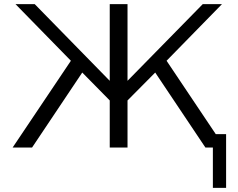

<svg xmlns="http://www.w3.org/2000/svg" viewBox="-20 -714 1151 929"><path d="M41 0 323 -420 55 -694H148L511 -323V-694H597V-323L961 -694H1054L786 -420L1024 -65H1074V195H1010V0H974L731 -363L597 -228V0H511V-228L378 -363L135 0Z"/></svg>

Font: CMU Sans Serif
Style: Medium
Weight: 500
Version: Version 0.7.0